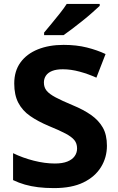

<svg xmlns="http://www.w3.org/2000/svg" viewBox="-20 -954 606 984"><path d="M257 10Q212 10 175.5 5.5Q139 1 107.5 -8Q76 -17 47 -31V-169Q96 -145 153 -130.5Q210 -116 261 -116Q300 -116 325 -126Q350 -136 362.5 -153.5Q375 -171 375 -193Q375 -219 361 -236Q347 -253 316 -269.5Q285 -286 231 -308Q174 -332 134.5 -359.5Q95 -387 74 -427Q53 -467 53 -526Q53 -590 85 -634Q117 -678 174 -701Q231 -724 306 -724Q372 -724 425.5 -710.5Q479 -697 521 -677L474 -556Q432 -575 387.5 -587Q343 -599 302 -599Q269 -599 247.5 -590.5Q226 -582 215.5 -566.5Q205 -551 205 -531Q205 -506 219 -489Q233 -472 265 -455Q297 -438 352 -415Q408 -392 447 -364.5Q486 -337 507 -300Q528 -263 528 -207Q528 -147 497.5 -97.5Q467 -48 407.5 -19Q348 10 257 10ZM491 -924Q476 -910 453 -889.5Q430 -869 403 -847.5Q376 -826 350.5 -806.5Q325 -787 306 -774H206V-787Q222 -806 243.5 -832Q265 -858 286.5 -885Q308 -912 322 -934H491Z"/></svg>

Font: Noto Sans Symbols
Style: Bold
Weight: 700
Version: Version 2.002